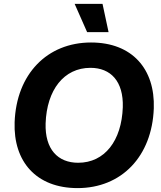

<svg xmlns="http://www.w3.org/2000/svg" viewBox="-20 -956 825 985"><path d="M378 9C603 9 760 -153 769 -400C776 -602 658 -738 447 -738C222 -738 64 -576 55 -329C48 -127 166 9 378 9ZM381 -121C277 -121 210 -190 214 -323C220 -495 308 -608 444 -608C548 -608 614 -539 610 -406C604 -234 517 -121 381 -121ZM427 -791H537L506 -936H363Z"/></svg>

Font: Mona Sans
Style: Bold Italic
Weight: 700
Italic angle: -11.7°
Designer: Deni Anggara
Foundry: GitHub
Version: Version 2.000;Glyphs 3.2.3 (3260)